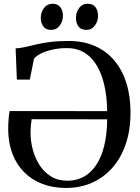

<svg xmlns="http://www.w3.org/2000/svg" viewBox="-20 -964 724 996"><path d="M322 11Q254.5 11 199.8 -10Q145 -31 105.5 -70.5Q66 -110 44.8 -165.5Q23.5 -221 22.5 -289.5Q22.5 -319.5 24.5 -345Q26.5 -370.5 30 -388L536 -387.5Q534.5 -486 510.8 -559.5Q487 -633 441.2 -673.8Q395.5 -714.5 327.5 -714.5Q288.5 -714.5 253.8 -707Q219 -699.5 193.5 -687Q168 -674.5 156.5 -659.5L134.5 -551H67.5L61 -713Q84.5 -714 110.2 -720Q136 -726 167.8 -733.5Q199.5 -741 240.8 -746.2Q282 -751.5 336.5 -751.5Q411.5 -751.5 471 -725.8Q530.5 -700 572 -651.5Q613.5 -603 635.2 -534.5Q657 -466 657 -380.5Q657 -289 632.2 -216.5Q607.5 -144 562.5 -93.2Q517.5 -42.5 456.5 -15.8Q395.5 11 322 11ZM330 -26.5Q378 -26.5 415.8 -47.8Q453.5 -69 480.2 -110Q507 -151 521.2 -210.2Q535.5 -269.5 536 -345L144 -345.5Q142 -332 140.2 -313.5Q138.5 -295 138.5 -273Q138.5 -232.5 149.8 -189.2Q161 -146 184.2 -109Q207.5 -72 243.8 -49.2Q280 -26.5 330 -26.5ZM244.5 -809Q218 -809 204.8 -827Q191.5 -845 191.5 -871Q191.5 -900 208 -922.2Q224.5 -944.5 252.5 -944.5H253.5Q280 -944.5 293.2 -926.5Q306.5 -908.5 306.5 -882.5Q306.5 -854 290 -831.5Q273.5 -809 245.5 -809ZM427 -809Q400 -809 387 -827Q374 -845 374 -871Q374 -900 390.2 -922.2Q406.5 -944.5 434.5 -944.5H435.5Q462.5 -944.5 475.5 -926.5Q488.5 -908.5 488.5 -882.5Q488.5 -854 472.2 -831.5Q456 -809 428 -809Z"/></svg>

Font: Merriweather 96pt
Style: Regular
Weight: 400
Version: Version 2.100